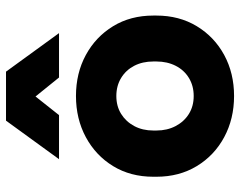

<svg xmlns="http://www.w3.org/2000/svg" viewBox="-98 -672 780 623"><g transform="rotate(-90 291.5 -360.0)"><path d="M292 10Q218 10 158.5 -22Q99 -54 64.5 -111Q30 -168 30 -242V-252Q30 -326 64.5 -382.5Q99 -439 158.5 -471Q218 -503 292 -503Q366 -503 425 -471Q484 -439 518.5 -382.5Q553 -326 553 -252V-242Q553 -168 518.5 -111Q484 -54 425 -22Q366 10 292 10ZM292 -121Q325 -121 350.5 -136.5Q376 -152 390 -179.5Q404 -207 404 -242V-252Q404 -287 390 -314Q376 -341 350.5 -356.5Q325 -372 292 -372Q259 -372 234 -356.5Q209 -341 194.5 -314Q180 -287 180 -252V-242Q180 -207 194.5 -179.5Q209 -152 234 -136.5Q259 -121 292 -121ZM87 -558 212 -730H371L496 -558H352L247 -688H333L230 -558Z"/></g></svg>

Font: SUSE ExtraBold
Style: Regular
Weight: 800
Designer: Rene Bieder
Foundry: SUSE
Version: Version 1.000